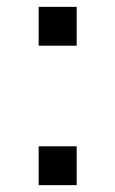

<svg xmlns="http://www.w3.org/2000/svg" viewBox="-20 -540 336 560"><path d="M203.6 -520V-406.7H92.8V-520ZM203.6 -113.3V0H92.8V-113.3Z"/></svg>

Font: Arimo Medium
Style: Regular
Weight: 500
Designer: Steve Matteson
Foundry: Monotype Imaging Inc.
Version: Version 1.33